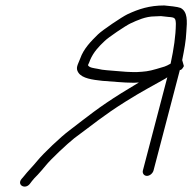

<svg xmlns="http://www.w3.org/2000/svg" viewBox="-20 -682 704 703"><path d="M604.7 -449C584.4 -437.5 582.5 -438.2 553 -429.5C522.8 -420.6 510.8 -419.8 479.5 -418C454.3 -418 429.2 -419.6 405.6 -422C381.7 -424.6 358.3 -424.5 337.7 -430C322.4 -432.8 308.9 -433.8 302.8 -442C303 -442.7 302.8 -443.3 302.3 -444C305.3 -450 307.9 -456.3 310.3 -463C322.5 -491.4 342.6 -512.7 363.4 -532C375.7 -544.7 440.5 -588.2 457.2 -596C483.1 -608.1 513.7 -622 546 -622C554.8 -622.7 562.6 -623 569.3 -623C576.4 -622.3 585.5 -621.3 596.5 -620C620.6 -618.4 623 -615.9 623.9 -595C623.4 -550.1 616.3 -503.1 604.7 -449ZM542.2 -58 638.6 -426C642.9 -424.7 647.8 -429.3 653.3 -440L647.1 -462C654.7 -500.9 660.7 -530.8 662.3 -566C665.4 -604.9 667.5 -639.2 641.1 -653C630.2 -657.4 597.2 -660.7 581.5 -662C527.1 -662 488 -649 447.1 -630C425.4 -619.5 355.4 -572.2 338.7 -556C314.3 -531.9 286.3 -504.5 273.4 -467C265.3 -445.3 255.4 -433.1 267 -416C281.1 -394.7 318.9 -389.9 355.1 -386C392.1 -383.9 430 -379 470.3 -379C476.3 -379 482.4 -379.3 488.6 -380C470.4 -369.3 449 -356.3 424.4 -341C340.2 -288.3 303.5 -257.5 233.5 -204C203.3 -181.7 139.3 -121.1 116.4 -93C101.9 -74.8 80.5 -53.8 67.7 -37L59.1 -27C40.4 -4.6 72.4 13.3 89.4 -9L97 -19C102.1 -25.7 109.1 -33.3 118 -42C127.3 -52 136.8 -63 146.7 -75C166.2 -99.5 226.5 -155.7 252.1 -176C323.7 -228.5 355.9 -257.3 439.7 -310C501.2 -348.6 537.2 -366.7 585.2 -394C586.7 -395.2 591.1 -397.8 592.6 -399L503.2 -58C500.4 -47.4 507.4 -38 518 -38C528.5 -38 539.4 -47.4 542.2 -58Z"/></svg>

Font: Just Breathe
Style: Obl5
Weight: 400
Foundry: Cannot Into Space Fonts
Version: Version 0.72